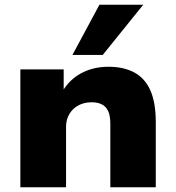

<svg xmlns="http://www.w3.org/2000/svg" viewBox="-20 -791 743 811"><path d="M66 0V-498H249V-405H244Q274 -456 324.5 -482.5Q375 -509 438 -509Q503 -509 548 -484.5Q593 -460 615.5 -408.5Q638 -357 638 -275V0H446V-268Q446 -302 437 -321.5Q428 -341 410.5 -350Q393 -359 367 -359Q335 -359 310.5 -345.5Q286 -332 272.5 -308.5Q259 -285 259 -256V0ZM286 -559 400 -771H585L414 -559Z"/></svg>

Font: Nunito Sans 10pt SemiExpanded Black
Style: Regular
Weight: 900
Width: 6
Designer: Vernon Adams
Foundry: Vernon Adams
Version: Version 3.101;gftools[0.9.27]